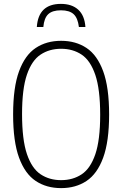

<svg xmlns="http://www.w3.org/2000/svg" viewBox="-20 -959 629 988"><path d="M294.5 9Q219 9 163.8 -27.8Q108.5 -64.5 78 -147.8Q47.5 -231 47.5 -370Q47.5 -509 78 -592.2Q108.5 -675.5 163.8 -712.2Q219 -749 294.5 -749Q370 -749 425.2 -712.2Q480.5 -675.5 511 -592.2Q541.5 -509 541.5 -370Q541.5 -231 511 -147.8Q480.5 -64.5 425.2 -27.8Q370 9 294.5 9ZM294.5 -32Q355 -32 400.2 -62Q445.5 -92 470.5 -165.2Q495.5 -238.5 495.5 -368Q495.5 -499.5 470.5 -573.5Q445.5 -647.5 400.2 -677.8Q355 -708 294.5 -708Q234 -708 188.8 -678Q143.5 -648 118.5 -574.8Q93.5 -501.5 93.5 -372Q93.5 -240.5 118.5 -166.5Q143.5 -92.5 188.8 -62.2Q234 -32 294.5 -32ZM169.5 -820Q177.5 -939 293.5 -939Q350 -939 382.8 -909Q415.5 -879 419.5 -820H386Q380.5 -866 359 -886Q337.5 -906 293.5 -906Q249.5 -906 228.2 -886Q207 -866 203 -820Z"/></svg>

Font: Encode Sans Condensed Condensed ExtraLight
Style: Regular
Weight: 200
Width: 3
Designer: Multiple Designers
Foundry: Impallari Type
Version: Version 3.000; ttfautohint (v1.8.3) -l 8 -r 50 -G 200 -x 14 